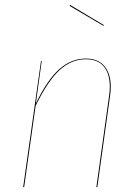

<svg xmlns="http://www.w3.org/2000/svg" viewBox="-20 -767 562 787"><path d="M434 -411Q434 -393 431 -373L379 0H375L427 -373Q430 -394 430 -411Q430 -465 405.5 -494.5Q381 -524 332 -524Q272 -524 223.5 -479Q175 -434 126 -333L79 0H75L148 -517H151L127 -343Q174 -440 223 -483.5Q272 -527 332 -527Q382 -527 408 -496Q434 -465 434 -411ZM406 -664 404 -661 265 -743 267 -747Z"/></svg>

Font: Fira Sans Condensed Four
Style: Italic
Weight: 100
Width: 3
Italic angle: -8°
Designer: bBox Type GmbH & Carrois Corporate GbR & Edenspiekermann AG
Foundry: bBox Type GmbH & Carrois Corporate GbR & Edenspiekermann AG
Version: Version 4.301